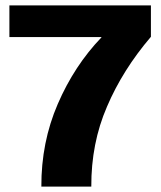

<svg xmlns="http://www.w3.org/2000/svg" viewBox="-20 -695 598 715"><path d="M134 0H320C319.5 -107.5 339 -207 378.5 -298C417.5 -389.5 472 -476 542 -558V-675H15V-557H358L357.5 -555.5C290 -485 236 -402.5 195 -307.5C154 -212.5 133.5 -110 134 0Z"/></svg>

Font: Anybody
Style: Bold
Weight: 700
Designer: Tyler Finck
Foundry: Etcetera Type Company
Version: Version 1.110